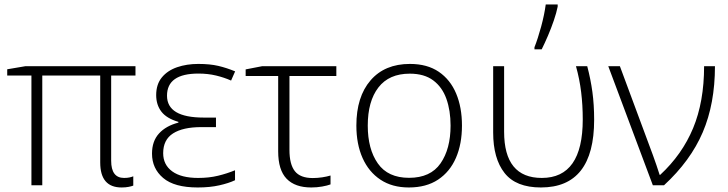

<svg xmlns="http://www.w3.org/2000/svg" viewBox="-20 -826 3246 856"><path d="M533.2 -32.7Q547.4 -32.7 557.4 -34.9Q567.4 -37.1 574.2 -40V1.5Q566.9 4.4 553.5 7.1Q540 9.8 522 9.8Q426.8 9.8 426.8 -101.6V-489.3H168.5V0H120.1V-489.3H12.2V-517.1L92.8 -530.8H584V-489.3H475.6V-109.4Q475.6 -32.7 533.2 -32.7Z M942.9 -301.8V-259.3H877.9Q795.4 -259.3 751.5 -231.2Q707.5 -203.1 707.5 -143.1Q707.5 -91.3 747.8 -62Q788.1 -32.7 863.3 -32.7Q912.1 -32.7 952.1 -42.5Q992.2 -52.2 1027.8 -66.9V-22.5Q1000 -9.3 958 0.2Q916 9.8 861.3 9.8Q757.3 9.8 707.5 -32.5Q657.7 -74.7 657.7 -141.1Q657.7 -196.8 689 -231Q720.2 -265.1 775.4 -279.3V-282.7Q723.1 -297.9 699.7 -328.1Q676.3 -358.4 676.3 -401.9Q676.3 -450.2 701.7 -481Q727.1 -511.7 769.8 -526.4Q812.5 -541 864.3 -541Q916 -541 953.4 -532.2Q990.7 -523.4 1028.3 -507.8L1010.3 -466.8Q979.5 -480.5 943.1 -489.3Q906.7 -498 864.7 -498Q724.6 -498 724.6 -399.4Q724.6 -301.8 888.2 -301.8Z M1479.5 -530.8V-487.3H1270.5V-157.7Q1270.5 -93.3 1294.7 -62.7Q1318.8 -32.2 1374.5 -32.2Q1395 -32.2 1416.3 -35.4Q1437.5 -38.6 1453.6 -43.5V-3.9Q1439.5 1.5 1416.3 5.6Q1393.1 9.8 1367.7 9.8Q1295.4 9.8 1257.8 -29.1Q1220.2 -67.9 1220.2 -151.4V-487.3H1075.2V-516.6L1148.4 -530.8Z M2039.6 -266.1Q2039.6 -184.1 2012.7 -122.1Q1985.8 -60.1 1933.1 -25.1Q1880.4 9.8 1802.7 9.8Q1728.5 9.8 1676.3 -24.9Q1624 -59.6 1596.4 -121.6Q1568.8 -183.6 1568.8 -266.1Q1568.8 -394.5 1632.1 -467.8Q1695.3 -541 1807.6 -541Q1884.8 -541 1936.3 -505.9Q1987.8 -470.7 2013.7 -408.9Q2039.6 -347.2 2039.6 -266.1ZM1619.6 -266.1Q1619.6 -161.1 1664.6 -97.2Q1709.5 -33.2 1803.7 -33.2Q1899.4 -33.2 1944.1 -97.7Q1988.8 -162.1 1988.8 -266.1Q1988.8 -333 1970.2 -385.3Q1951.7 -437.5 1911.6 -467.5Q1871.6 -497.6 1807.1 -497.6Q1714.4 -497.6 1667 -436Q1619.6 -374.5 1619.6 -266.1Z M2391.6 9.8Q2280.3 9.8 2229.5 -54.7Q2178.7 -119.1 2178.7 -235.4V-530.8H2227.5V-238.8Q2227.5 -32.7 2395.5 -32.7Q2578.1 -32.7 2578.1 -293.5Q2578.1 -356.9 2571 -415Q2564 -473.1 2547.9 -530.8H2598.1Q2613.3 -473.1 2621.1 -416Q2628.9 -358.9 2628.9 -292Q2628.9 9.8 2391.6 9.8ZM2362.8 -606V-615.2Q2377.9 -653.3 2392.6 -707.3Q2407.2 -761.2 2413.1 -806.2H2466.3V-796.4Q2460.9 -769 2449.2 -734.9Q2437.5 -700.7 2422.9 -666.5Q2408.2 -632.3 2395 -606Z M2691.9 -530.8H2743.7L2891.1 -133.8Q2897.9 -115.2 2906.7 -89.6Q2915.5 -64 2920.9 -46.4H2923.3Q3021 -136.7 3070.1 -254.6Q3119.1 -372.6 3119.1 -530.8H3167.5Q3167.5 -363.3 3113 -236.1Q3058.6 -108.9 2940.4 0H2890.6Z"/></svg>

Font: Open Sans Light
Style: Regular
Weight: 300
Designer: Monotype Design Team
Foundry: Monotype Imaging Inc.
Version: Version 3.000; ttfautohint (v1.8.4)